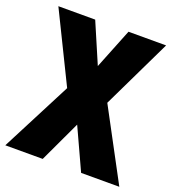

<svg xmlns="http://www.w3.org/2000/svg" viewBox="-131 -818 842 921"><g transform="rotate(20 290.0 -357.0)"><path d="M581 0 389 -359 560 -714H368L286 -509L198 -714H10L184 -359L-1 0H190L289 -211L386 0Z"/></g></svg>

Font: Noto Sans Georgian Condensed Black
Style: Regular
Weight: 900
Width: 3
Designer: Monotype Design Team, Akaki Razmadze
Foundry: Google LLC
Version: Version 2.005